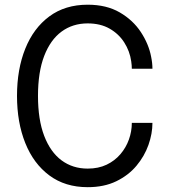

<svg xmlns="http://www.w3.org/2000/svg" viewBox="-20 -766 702 796"><path d="M612 -256.5Q612 -212 595.5 -165.2Q579 -118.5 545.8 -78.8Q512.5 -39 462 -14.5Q411.5 10 343.5 10Q250 10 184.5 -38.8Q119 -87.5 84.8 -173Q50.5 -258.5 50.5 -368.5Q50.5 -479 84.8 -564.2Q119 -649.5 184.5 -698Q250 -746.5 343.5 -746.5Q421.5 -746.5 476.5 -714.5Q531.5 -682.5 564 -633Q596.5 -583.5 606.5 -531Q612 -504.5 612 -481H526.5Q526.5 -494.5 524 -512Q518 -554 495.2 -589.8Q472.5 -625.5 434.5 -647.2Q396.5 -669 343.5 -669Q281.5 -669 235.2 -635Q189 -601 163.2 -534Q137.5 -467 137.5 -368.5Q137.5 -270 163.2 -202.8Q189 -135.5 235.2 -101.2Q281.5 -67 343.5 -67Q388 -67 422 -83.2Q456 -99.5 479.2 -126.8Q502.5 -154 514.5 -187.8Q526.5 -221.5 526.5 -256.5Z"/></svg>

Font: Epilogue
Style: Regular
Weight: 400
Designer: Tyler Finck
Foundry: Etcetera Type Co
Version: Version 2.112